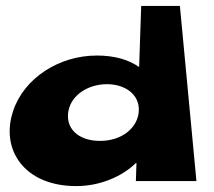

<svg xmlns="http://www.w3.org/2000/svg" viewBox="-20 -613 723 650"><path d="M25 -239C-20 -108 61 17 238 17C321 17 395 -17 440 -61H442L440 0H645L589 -593H458L451 -386C416 -411 367 -425 308 -425C179 -425 62 -348 25 -239ZM212 -239C223 -293 280 -328 342 -328C404 -328 452 -293 450 -239C448 -181 393 -136 319 -136C242 -136 200 -181 212 -239Z"/></svg>

Font: Hussar Milosc
Style: Bold
Weight: 700
Foundry: Cannot Into Space Fonts
Version: Version 1.02